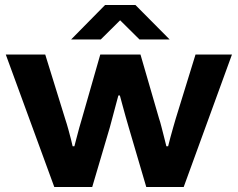

<svg xmlns="http://www.w3.org/2000/svg" viewBox="-20 -744 946 764"><path d="M196 0 3 -527H160L239 -272Q246 -251 252 -229Q258 -207 262.5 -189.5Q267 -172 269 -162H276Q280 -177 285 -196.5Q290 -216 295.5 -236Q301 -256 306 -272L379 -527H539L613 -272Q617 -261 622 -241Q627 -221 632.5 -200Q638 -179 642 -162H649Q653 -177 658 -197Q663 -217 669 -236.5Q675 -256 679 -271L758 -527H903L711 0H562L492 -238Q486 -258 479.5 -281.5Q473 -305 467 -327Q461 -349 457 -364H451Q448 -353 442.5 -332.5Q437 -312 430.5 -287.5Q424 -263 417 -237L347 0ZM263 -587 398 -724H519L655 -587H535L427 -694H489L381 -587Z"/></svg>

Font: Archivo SemiExpanded
Style: Bold
Weight: 700
Width: 6
Designer: Hector Gatti
Foundry: Omnibus-Type
Version: Version 2.001